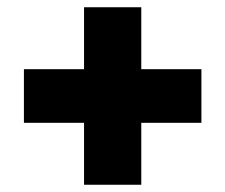

<svg xmlns="http://www.w3.org/2000/svg" viewBox="-20 -599 622 530"><path d="M370 -89V-260H536V-408H370V-579H212V-408H46V-260H212V-89Z"/></svg>

Font: Gantari Black
Style: Regular
Weight: 900
Designer: Anugrah Pasau
Foundry: Lafontype
Version: Version 1.000